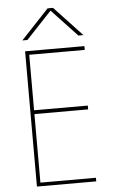

<svg xmlns="http://www.w3.org/2000/svg" viewBox="-62 -992 624 1033"><g transform="rotate(-5 250.0 -475.0)"><path d="M415 -790H387.7L251 -935.5H249L112.3 -790H85L235.4 -950.2H264.6ZM115.2 -710V-410.2H405.3V-389.6H115.2V-19.5H415V0H94.7V-730.5H415V-710Z"/></g></svg>

Font: Mgen+ 1m thin
Style: Regular
Weight: 100
Designer: [Source Han Sans]
Ryoko NISHIZUKA  (kana & ideographs); Paul D. Hunt (Latin, Greek & Cyrillic); Wenlong ZHANG  (bopomofo
Version: Version 1.059.20150602